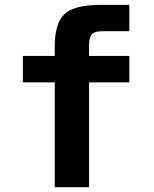

<svg xmlns="http://www.w3.org/2000/svg" viewBox="-20 -780 642 800"><path d="M208 -437H75.2V-546.9H208V-585Q208 -683.6 249 -721.7Q290 -759.8 401.4 -759.8H519V-649.9H407.2Q374.5 -649.9 363.8 -638.2Q357.9 -632.3 354.5 -620.6Q351.1 -608.9 351.1 -594.7V-546.9H519V-437H351.1V0H208Z"/></svg>

Font: Hack
Style: Bold
Weight: 700
Monospace: yes
Designer: Christopher Simpkins
Foundry: Christopher Simpkins
Version: Version 2.017